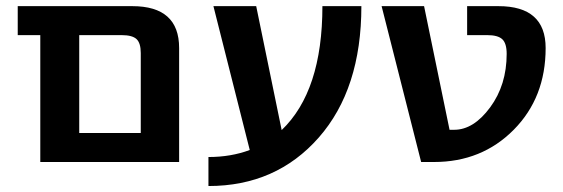

<svg xmlns="http://www.w3.org/2000/svg" viewBox="-20 -540 1877 640"><path d="M39.1 -422.9V-519.5H420.9Q577.1 -519.5 577.1 -379.9V0H114.3V-422.9ZM244.1 -96.7H449.2V-363.3Q449.2 -396.5 435.1 -409.7Q420.9 -422.9 385.7 -422.9H244.1Z M674.8 -16.6Q750 -16.6 812.5 -40L691.4 -519.5H834L918.9 -106.4Q1054.7 -236.3 1054.7 -519.5H1184.6Q1184.6 -243.2 1042.5 -81.5Q900.4 80.1 674.8 80.1Z M1252 -519.5H1393.6L1478.5 -107.4H1494.1Q1558.6 -107.4 1613.8 -182.1Q1668.9 -256.8 1668.9 -360.4Q1668.9 -395.5 1654.3 -409.2Q1639.6 -422.9 1604.5 -422.9H1537.1V-519.5H1641.6Q1798.8 -519.5 1798.8 -379.9Q1798.8 -214.8 1692.4 -107.4Q1585.9 0 1426.8 0H1383.8Z"/></svg>

Font: GenEi M Gothic v2 Bold
Style: Regular
Weight: 700
Version: Version 2.0